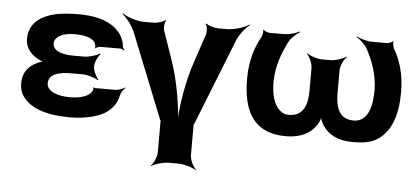

<svg xmlns="http://www.w3.org/2000/svg" viewBox="-52 -675 2208 1017"><g transform="rotate(5 1052.0 -166.5)"><path d="M320 -96C261 -96 198 -114 198 -160C198 -210 255 -223 321 -223H378C404 -223 447 -210 460 -199L464 -202C452 -213 435 -247 435 -269V-272C435 -293 452 -327 464 -338L460 -341C447 -330 404 -317 378 -317H321C262 -317 211 -332 211 -373C211 -380 213 -387 217 -394C232 -419 271 -431 320 -431C364 -431 412 -422 427 -395C431 -389 433 -372 432 -367L436 -366C438 -370 449 -376 458 -376H566C573 -376 581 -371 584 -368L588 -371C584 -375 578 -382 578 -388C576 -409 570 -427 560 -444C524 -503 449 -538 330 -538C286 -538 246 -535 210 -528C134 -511 68 -471 68 -384C68 -337 98 -304 134 -284C145 -277 164 -270 174 -269V-273C164 -274 146 -268 134 -262C90 -242 58 -207 58 -149C58 -124 63 -101 76 -82C116 -21 202 10 330 10C406 10 474 -6 514 -30C546 -50 575 -81 584 -126C587 -142 600 -162 610 -170L608 -173C598 -165 573 -156 556 -156H447C445 -156 443 -158 442 -159L438 -157C439 -156 442 -153 442 -151C433 -111 379 -96 320 -96Z M840 -342 788 -491C783 -506 786 -536 794 -545L790 -547C781 -538 747 -528 728 -528H678C640 -528 586 -546 563 -563L561 -559C584 -543 618 -498 631 -462L808 -19C809 -18 813 -9 814 -9L812 -13C811 -13 811 -4 811 -3V154C811 178 794 215 779 228L781 230C797 218 844 204 874 204H924C954 204 1001 218 1017 230L1020 228C1005 215 987 178 987 154V1C987 0 987 -9 986 -9L984 -5C985 -5 990 -14 991 -15L1168 -462C1180 -498 1215 -543 1238 -559L1236 -563C1213 -546 1158 -528 1120 -528H1071C1052 -528 1018 -538 1008 -548L1004 -545C1013 -536 1016 -506 1011 -491L961 -342C922 -230 899 -80 900 8H904C903 -80 880 -229 840 -342Z M1248 -276C1248 -115 1299 10 1479 10C1561 10 1611 -21 1640 -64C1650 -78 1659 -102 1659 -114H1655C1655 -102 1664 -78 1674 -64C1703 -20 1752 10 1836 10C1886 10 1928 3 1955 -13C2035 -57 2067 -152 2067 -276C2067 -368 2044 -444 2009 -503C2005 -512 2000 -533 2004 -539L2000 -541C1997 -535 1977 -528 1968 -528H1892C1864 -528 1827 -539 1809 -549L1807 -546C1825 -536 1854 -510 1865 -489C1899 -426 1924 -357 1926 -276C1926 -207 1914 -104 1829 -104C1749 -104 1732 -172 1732 -240V-362C1732 -386 1750 -423 1765 -436L1762 -438C1746 -426 1706 -412 1682 -412H1633C1609 -412 1569 -426 1553 -438L1551 -436C1566 -423 1583 -386 1583 -362V-240C1583 -172 1565 -104 1485 -104C1466 -104 1452 -109 1441 -119C1400 -151 1389 -211 1389 -276C1391 -357 1417 -426 1449 -489C1460 -510 1489 -536 1507 -546L1504 -549C1486 -539 1450 -528 1421 -528H1347C1338 -528 1317 -535 1314 -542L1310 -540C1314 -533 1310 -511 1305 -503C1271 -443 1248 -370 1248 -276Z"/></g></svg>

Font: Asimov
Style: EdgeWide
Weight: 500
Designer: Google
Version: Version 2.000980: 2014